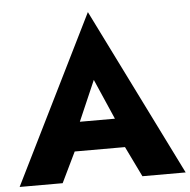

<svg xmlns="http://www.w3.org/2000/svg" viewBox="-54 -796 842 849"><g transform="rotate(-5 367.5 -372.0)"><path d="M184 -135H554L543 -264H196ZM367 -443 466 -216 460 -173 544 0H736L367 -744L-1 0H190L277 -180L269 -217Z"/></g></svg>

Font: Jost
Style: Bold
Weight: 700
Version: Version 3.710